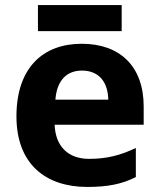

<svg xmlns="http://www.w3.org/2000/svg" viewBox="-20 -780 631 759"><path d="M461 -760H130V-657H461ZM303 -607C149 -607 45 -511 45 -320C45 -131 161 -41 325 -41C409 -41 463 -53 517 -80V-195C456 -166 402 -152 332 -152C248 -152 199 -203 196 -287H548V-359C548 -518 454 -607 303 -607ZM304 -501C374 -501 407 -452 408 -386H199C205 -465 246 -501 304 -501Z"/></svg>

Font: Noto Sans Tamil UI
Style: Bold
Weight: 700
Designer: Jelle Bosma - Monotype Design Team
Foundry: Monotype Imaging Inc.
Version: Version 2.004